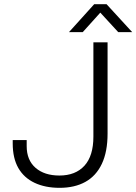

<svg xmlns="http://www.w3.org/2000/svg" viewBox="-20 -889 654 921"><path d="M266 12Q197 12 146 -12Q95 -36 68 -83Q41 -130 41 -201V-217H108V-188Q108 -121 150.5 -84Q193 -47 265 -47Q342 -47 385 -94Q428 -141 428 -234V-686H496V-248Q496 -161 468.5 -103Q441 -45 389.5 -16.5Q338 12 266 12ZM311 -735 432 -869H491L614 -735H547L445 -846H477L377 -735Z"/></svg>

Font: Archivo SemiExpanded ExtraLight
Style: Regular
Weight: 250
Width: 6
Designer: Hector Gatti
Foundry: Omnibus-Type
Version: Version 2.001